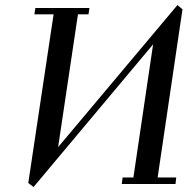

<svg xmlns="http://www.w3.org/2000/svg" viewBox="-20 -734 748 766"><path d="M92.8 -3.9 193.8 -676.8H117.2L121.1 -702.1H336.9L333 -676.8H291L211.9 -147L688 -713.9L708 -696.8L608.9 -25.9H683.1L680.2 0H465.8L469.2 -25.9H512.2L590.8 -557.1L113.8 12.2Z"/></svg>

Font: Dehuti
Style: Bold-Italic
Weight: 700
Version: Version 1.2